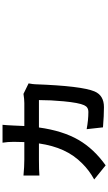

<svg xmlns="http://www.w3.org/2000/svg" viewBox="316 -1140 867 1540"><g transform="rotate(-90 750.0 -369.5)"><path d="M194.3 43.9 81.1 -47.9Q155.3 -88.9 209 -143.6Q276.4 -210 315.4 -295.9Q353.5 -378.9 370.1 -491.2H241.2Q154.3 -491.2 112.3 -487.3V-615.2Q184.6 -608.4 241.2 -608.4H380.9Q382.8 -663.1 382.8 -693.4Q382.8 -742.2 376 -783.2H519.5Q516.6 -757.8 513.7 -696.3Q511.7 -637.7 509.8 -608.4H693.4Q724.6 -608.4 767.6 -615.2L851.6 -574.2Q844.7 -535.2 844.7 -522.5Q831.1 -148.4 787.1 -44.9Q754.9 30.3 661.1 30.3Q594.7 30.3 499 22.5L484.4 -108.4Q558.6 -94.7 621.1 -94.7Q643.6 -94.7 656.2 -103.5Q668 -110.4 676.8 -128.9Q696.3 -170.9 708 -293.9Q717.8 -396.5 717.8 -491.2H498Q471.7 -300.8 398.4 -173.8Q327.1 -50.8 194.3 43.9Z"/></g></svg>

Font: Bpmf GenYo Gothic B
Style: B
Weight: 700
Foundry: But Ko
Version: Version 1.320